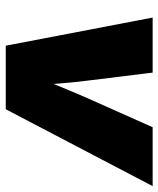

<svg xmlns="http://www.w3.org/2000/svg" viewBox="40 -602 562 683"><g transform="rotate(90 321.5 -261.0)"><path d="M143.1 0 43 -522.5H238.8L266.6 -296.9Q273.4 -243.7 277.6 -189.7Q281.7 -135.7 285.6 -80.1H242.7Q265.1 -135.7 287.1 -189.7Q309.1 -243.7 332.5 -296.9L433.1 -522.5H642.6L369.1 0Z"/></g></svg>

Font: Inter 28pt Black
Style: Italic
Weight: 900
Italic angle: -9.3988°
Designer: Rasmus Andersson
Foundry: rsms
Version: Version 4.001;git-66647c0bb